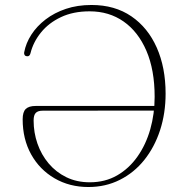

<svg xmlns="http://www.w3.org/2000/svg" viewBox="-20 -734 741 771"><path d="M71 -255Q71 -284.5 83.5 -296.5Q96 -308.5 123 -308.5H628V-290L151 -289.5Q132.5 -289.5 123.8 -280.8Q115 -272 115 -250Q115 -201.5 130.5 -157Q146 -112.5 175.5 -77.5Q205 -42.5 246.8 -22.2Q288.5 -2 340.5 -2Q402.5 -2 450.5 -29.8Q498.5 -57.5 532.2 -105.5Q566 -153.5 583.5 -215.2Q601 -277 601 -345Q601 -453 568 -529.8Q535 -606.5 476.5 -647.5Q418 -688.5 340 -688.5Q274 -688.5 224.8 -665.2Q175.5 -642 144.5 -603.5Q113.5 -565 102.5 -520.5Q101 -514.5 97.8 -511Q94.5 -507.5 88.5 -508Q82 -508.5 79 -512.8Q76 -517 77 -523.5Q84 -561 106 -595Q128 -629 163.2 -656Q198.5 -683 244.8 -698.5Q291 -714 347.5 -714Q441 -714 507.5 -668.5Q574 -623 609.5 -542.8Q645 -462.5 645 -358Q645 -279.5 622.8 -211.2Q600.5 -143 559.5 -91.8Q518.5 -40.5 461.2 -11.8Q404 17 335 17Q259 17 199 -18Q139 -53 105 -114.2Q71 -175.5 71 -255Z"/></svg>

Font: Fraunces Thin
Style: Regular
Weight: 250
Version: Version 1.000;[b76b70a41]